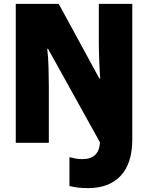

<svg xmlns="http://www.w3.org/2000/svg" viewBox="-20 -734 760 987"><path d="M433 233Q541 233 600.5 169.5Q660 106 660 -18V-714H488V-520Q488 -479 490 -425.5Q492 -372 495 -330H491L282 -714H61V0H231V-291Q231 -334 229.5 -386Q228 -438 223 -483H227L494 -2Q489 84 404 84Q384 84 368 81Q352 78 337 74V222Q376 233 433 233Z"/></svg>

Font: Noto Sans Display SemiCondensed Black
Style: Regular
Weight: 900
Width: 4
Designer: Monotype Design Team
Foundry: Monotype Imaging Inc.
Version: Version 1.900